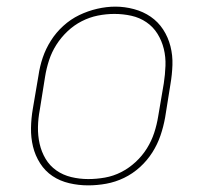

<svg xmlns="http://www.w3.org/2000/svg" viewBox="-20 -551 640 579"><path d="M246 8Q217 8 189 1.5Q161 -5 138.5 -20Q116 -35 101 -58.5Q86 -82 79.5 -109Q73 -136 73.5 -165Q74 -194 79 -223L96 -323Q100 -351 109 -377.5Q118 -404 133.5 -428.5Q149 -453 171 -473Q193 -493 219 -505.5Q245 -518 273 -524.5Q301 -531 328 -531Q356 -531 384 -523.5Q412 -516 434.5 -500.5Q457 -485 472 -462Q487 -439 494 -411.5Q501 -384 500 -355Q499 -326 494 -297L478 -197Q473 -169 464 -142.5Q455 -116 439.5 -91.5Q424 -67 402 -47Q380 -27 354 -14.5Q328 -2 300.5 3Q273 8 246 8ZM246 -11Q271 -11 296.5 -15.5Q322 -20 345.5 -32Q369 -44 389 -62.5Q409 -81 423 -103.5Q437 -126 445 -150.5Q453 -175 457 -200L474 -300Q478 -326 479 -352.5Q480 -379 474 -403.5Q468 -428 455 -449Q442 -470 421.5 -484Q401 -498 376 -503.5Q351 -509 325 -509Q300 -509 275 -504Q250 -499 226.5 -487Q203 -475 183.5 -456.5Q164 -438 150 -416Q136 -394 128 -369.5Q120 -345 116 -320L100 -220Q95 -194 94.5 -168Q94 -142 99.5 -117.5Q105 -93 117.5 -72Q130 -51 150 -37Q170 -23 195 -17Q220 -11 246 -11Z"/></svg>

Font: Iosevka Etoile Thin Oblique
Style: Regular
Weight: 100
Italic angle: -9°
Designer: Belleve Invis
Foundry: Belleve Invis
Version: Version 15.5.2; ttfautohint (v1.8.4)